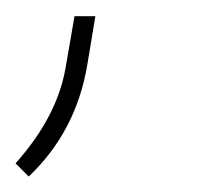

<svg xmlns="http://www.w3.org/2000/svg" viewBox="-46 -98 253 242"><path d="M-9.8 124.5 -26.4 107.9Q25.9 49.3 36.6 -12.2L47.9 -77.6H74.2L64 -16.1Q49.8 67.9 -9.8 124.5Z"/></svg>

Font: Roboto Thin
Style: Italic
Weight: 250
Italic angle: -12°
Designer: Google
Version: Version 2.134; 2016